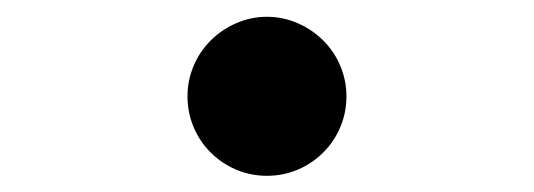

<svg xmlns="http://www.w3.org/2000/svg" viewBox="-20 -401 640 230"><path d="M232.4 -352.5Q245.6 -365.7 263.2 -373.3Q280.8 -380.9 299.8 -380.9Q318.8 -380.9 336.4 -373.3Q354 -365.7 367.2 -352.5Q380.4 -339.4 387.7 -322Q395 -304.7 395 -285.6Q395 -266.1 387.7 -248.8Q380.4 -231.4 367.2 -218.3Q354 -205.1 336.7 -197.8Q319.3 -190.4 299.8 -190.4Q280.3 -190.4 262.9 -197.8Q245.6 -205.1 232.4 -218.3Q219.2 -231.4 211.9 -248.8Q204.6 -266.1 204.6 -285.6Q204.6 -304.7 211.9 -322Q219.2 -339.4 232.4 -352.5Z"/></svg>

Font: Courier Prime SemiBold
Style: Regular
Weight: 600
Designer: Alan Dague-Greene
Foundry: Quote-Unquote Apps
Version: Version 1.202